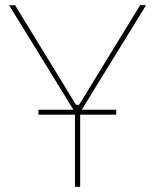

<svg xmlns="http://www.w3.org/2000/svg" viewBox="-20 -720 598 740"><path d="M128 -278H269V0H289V-278H428V-297H295L543 -700H520L285 -316H273L38 -700H15L263 -297H128Z"/></svg>

Font: Fixel Text Thin
Style: Regular
Weight: 100
Width: 4
Designer: AlfaBravo + MacPaw
Foundry: Kyrylo Tkachov, Marchela Mozhyna, Serhii Makarenko, Maria Weinstein, Zakhar Kryvoshyya
Version: Version 1.211